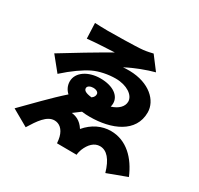

<svg xmlns="http://www.w3.org/2000/svg" viewBox="-178 -1025 1357 1310"><g transform="rotate(30 500.0 -370.0)"><path d="M436 -398C463 -398 479 -386 479 -372C479 -361 477 -349 458 -335C406 -341 393 -354 393 -371C393 -388 415 -398 436 -398ZM451 -218C471 -215 492 -214 514 -214C684 -214 842 -280 842 -437C842 -531 750 -619 595 -622C579 -622 560 -622 542 -620C606 -655 696 -688 754 -703L676 -806C660 -802 630 -795 602 -792C552 -786 359 -784 324 -784C292 -784 241 -786 225 -787L230 -666C290 -673 405 -678 443 -680C346 -625 181 -526 88 -468L177 -358C248 -422 313 -467 364 -492C413 -516 480 -529 538 -529C626 -529 690 -485 690 -435C690 -395 656 -362 603 -346C606 -355 607 -364 607 -374C607 -431 550 -478 447 -478C354 -478 275 -429 275 -356C275 -323 289 -295 312 -274C226 -199 114 -81 41 -8L171 66C216 -7 260 -73 319 -73C356 -73 390 -48 404 7C408 23 409 33 411 54L566 55C566 42 572 22 576 11C597 -41 631 -76 676 -76C730 -76 771 -29 798 65L951 8C901 -112 813 -203 689 -203C619 -203 550 -171 498 -109C465 -161 426 -172 395 -176Z"/></g></svg>

Font: Noto Sans CJK Black
Style: Bold
Weight: 900
Designer: Ryoko NISHIZUKA (kana & ideographs); Paul D. Hunt (Latin, Greek & Cyrillic); Wenlong ZHANG (bopomofo); Sandoll Communica
Foundry: Adobe Systems Incorporated
Version: Version 1.000;PS 1;hotconv 1.0.78;makeotf.lib2.5.61930